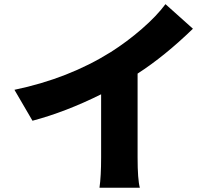

<svg xmlns="http://www.w3.org/2000/svg" viewBox="-20 -843 1040 915"><path d="M635.7 -492.2V-92.8Q635.7 12.7 646.5 51.8H454.1Q461.9 -2.9 461.9 -92.8V-393.6Q293 -309.6 134.8 -267.6L48.8 -415Q306.6 -468.8 507.8 -594.7Q585 -643.6 655.8 -705.1Q726.6 -766.6 768.6 -823.2L899.4 -706.1Q765.6 -576.2 635.7 -492.2Z"/></svg>

Font: Gen Shin Gothic Monospace Heavy
Style: Bold
Weight: 800
Designer: [Source Han Sans]
Ryoko NISHIZUKA  (kana & ideographs); Paul D. Hunt (Latin, Greek & Cyrillic); Wenlong ZHANG  (bopomofo
Version: Version 1.002.20150607